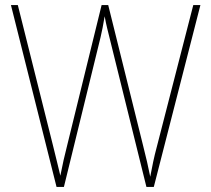

<svg xmlns="http://www.w3.org/2000/svg" viewBox="-20 -734 828 754"><path d="M767 -714H739L597 -162C584 -114 578 -82 570 -40C561 -84 555 -111 542 -162L405 -714H379L244 -164C234 -126 225 -85 217 -44C210 -75 201 -109 188 -163L50 -714H23L202 0H231L375 -588C381 -616 385 -632 391 -670C398 -631 404 -612 413 -574L555 0H584Z"/></svg>

Font: Noto Sans Georgian SemiCondensed Thin
Style: Regular
Weight: 100
Width: 4
Designer: Monotype Design Team, Akaki Razmadze
Foundry: Google LLC
Version: Version 2.005